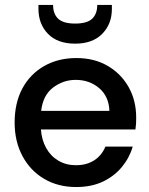

<svg xmlns="http://www.w3.org/2000/svg" viewBox="-20 -742 601 774"><path d="M287 12Q214 12 158 -21Q102 -54 70.5 -113Q39 -172 39 -248Q39 -327 70 -385Q101 -443 157.5 -475.5Q214 -508 288 -508Q360 -508 414 -476.5Q468 -445 498.5 -391Q529 -337 529 -268Q529 -254 528.5 -244Q528 -234 526 -220H145Q148 -178 166 -145.5Q184 -113 215 -94.5Q246 -76 286 -76Q329 -76 359.5 -95.5Q390 -115 405 -151H515Q502 -106 471.5 -69Q441 -32 395 -10Q349 12 287 12ZM146 -295H421Q419 -353 380 -386.5Q341 -420 285 -420Q235 -420 194 -389Q153 -358 146 -295ZM283 -566Q212 -566 173.5 -605.5Q135 -645 135 -707V-722H194Q194 -686 214.5 -666.5Q235 -647 283 -647Q331 -647 351.5 -666.5Q372 -686 372 -722H431V-706Q431 -645 392 -605.5Q353 -566 283 -566Z"/></svg>

Font: Rethink Sans Medium
Style: Regular
Weight: 500
Designer: The Rethink Sans project authors (Hans Thiessen). DM Sans designed by Colophon Foundry.
Foundry: Rethink Communications LLC
Version: Version 1.001